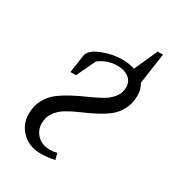

<svg xmlns="http://www.w3.org/2000/svg" viewBox="-140 -628 656 720"><g transform="rotate(30 188.0 -268.5)"><path d="M30.8 -100.1Q30.8 -134.8 45.4 -162.1Q60.1 -189.5 83.7 -207Q107.4 -224.6 135.7 -239.5Q164.1 -254.4 192.6 -266.8Q221.2 -279.3 244.9 -292.7Q268.6 -306.2 283.2 -325.2Q297.9 -344.2 297.9 -368.2Q297.9 -394 278.8 -408.4Q259.8 -422.9 229 -422.9Q186.5 -422.9 150.9 -396L111.8 -314H87.9L99.1 -390.1Q102.5 -416.5 146.5 -434.3Q190.4 -452.1 232.9 -452.1Q265.1 -452.1 288.1 -443.8L333 -543.9H356L336.9 -411.1Q350.1 -390.6 350.1 -363.8Q350.1 -328.6 335.7 -301.5Q321.3 -274.4 298.6 -257.6Q275.9 -240.7 248.3 -226.8Q220.7 -212.9 192.9 -200.9Q165 -189 142.3 -175.3Q119.6 -161.6 105.2 -141.4Q90.8 -121.1 90.8 -94.2Q90.8 -64.9 111.3 -43.9Q131.8 -22.9 166 -22.9Q181.6 -22.9 196.8 -26.9L204.1 0Q176.3 6.8 142.1 6.8Q93.3 6.8 62 -24.7Q30.8 -56.2 30.8 -100.1Z"/></g></svg>

Font: Dihjauti S
Style: Italic
Weight: 400
Italic angle: -9°
Designer: T. Christopher White
Version: Version 3.0.0